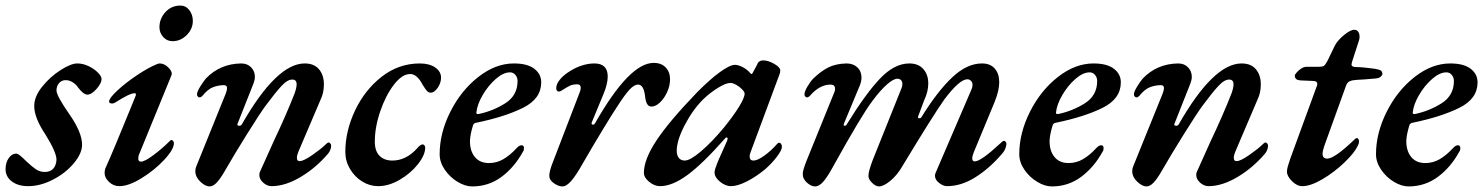

<svg xmlns="http://www.w3.org/2000/svg" viewBox="-46 -655 5330 690"><path d="M-26 -47Q-26 -71 -14.5 -87Q-3 -103 12 -103Q18 -103 28 -94.5Q38 -86 49 -75Q68 -57 82.5 -47Q97 -37 115 -37Q135 -37 145.5 -49Q156 -61 157 -81Q157 -108 117 -172Q77 -232 77 -274Q77 -308 105.5 -343.5Q134 -379 171.5 -403Q209 -427 232 -427Q252 -427 272 -417.5Q292 -408 305.5 -394.5Q319 -381 319 -371Q319 -356 301 -335.5Q283 -315 268 -315Q254 -315 235 -340Q227 -352 215 -359.5Q203 -367 190 -367Q175 -367 166 -356Q157 -345 157 -330Q157 -311 203 -245Q249 -179 249 -135Q249 -104 219.5 -68.5Q190 -33 144.5 -9.5Q99 14 55 14Q19 14 -3.5 -3Q-26 -20 -26 -47Z M330 -33Q330 -45 334 -53Q362 -115 418 -253L442 -312Q444 -320 438 -320Q420 -320 369 -287Q362 -283 358 -283Q346 -283 346 -290Q346 -302 375.5 -329.5Q405 -357 446 -384.5Q487 -412 519 -425Q525 -427 528 -427Q545 -427 560 -411.5Q575 -396 570 -384L455 -103Q451 -96 451 -83Q451 -79 454 -76.5Q457 -74 460 -74Q474 -74 506 -98Q538 -122 565 -149Q568 -152 569 -152Q573 -152 576 -148.5Q579 -145 579 -141Q579 -118 544 -80.5Q509 -43 462.5 -14.5Q416 14 383 14Q362 14 346 -1Q330 -16 330 -33ZM527 -557Q527 -588 548.5 -611.5Q570 -635 602 -635Q622 -635 634.5 -618.5Q647 -602 647 -580Q647 -551 625 -529Q603 -507 574 -507Q554 -507 540.5 -522Q527 -537 527 -557Z M656 -40Q656 -49 659 -56L765 -318Q770 -331 770 -338Q770 -349 759 -349Q740 -349 720.5 -342Q701 -335 681 -310Q676 -305 671 -305Q668 -305 665 -308Q662 -311 662 -316Q662 -325 673 -343Q684 -361 694 -373Q745 -426 821 -427Q843 -427 856.5 -413Q870 -399 870 -379Q870 -368 865 -355L808 -211L807 -208Q807 -203 814 -203Q820 -203 823 -208Q948 -427 1049 -427Q1083 -427 1100.5 -406Q1118 -385 1118 -352Q1118 -322 1107 -299L1026 -109Q1021 -97 1021 -87Q1021 -76 1031 -76Q1045 -76 1076.5 -98Q1108 -120 1121 -133Q1131 -143 1135 -143Q1138 -143 1141 -139.5Q1144 -136 1144 -132Q1144 -117 1134 -104Q1090 -52 1034.5 -19Q979 14 930 14Q914 14 900 1.5Q886 -11 886 -26Q886 -33 888 -37Q928 -126 937 -146Q983 -243 1013 -320Q1020 -340 1020 -352Q1020 -369 1005 -369Q988 -370 966 -346.5Q944 -323 907 -273Q888 -247 842 -173.5Q796 -100 761 -39Q746 -13 733 1Q720 15 707 15Q692 15 674 -2Q656 -19 656 -40Z M1195 -109Q1195 -184 1230 -258Q1265 -332 1326 -379.5Q1387 -427 1463 -427Q1497 -427 1518 -412.5Q1539 -398 1539 -376Q1539 -357 1527 -339.5Q1515 -322 1502 -322Q1494 -322 1488.5 -328Q1483 -334 1473 -350Q1453 -389 1428 -389Q1399 -389 1369.5 -350.5Q1340 -312 1320.5 -255Q1301 -198 1301 -146Q1301 -112 1318 -95Q1335 -78 1364 -78Q1414 -78 1454 -123Q1465 -136 1473 -136Q1477 -136 1479.5 -132.5Q1482 -129 1482 -124Q1482 -98 1456 -65Q1430 -32 1390.5 -9Q1351 14 1313 14Q1283 14 1256 -2.5Q1229 -19 1212 -47.5Q1195 -76 1195 -109Z M1534 -101Q1534 -177 1572.5 -253.5Q1611 -330 1673 -378.5Q1735 -427 1801 -427Q1849 -427 1874 -408Q1899 -389 1899 -359Q1899 -300 1833.5 -267.5Q1768 -235 1666 -214Q1657 -213 1654 -205Q1644 -172 1643 -151Q1642 -114 1660 -91.5Q1678 -69 1711 -69Q1739 -69 1763 -83Q1787 -97 1810 -122Q1820 -133 1828 -133Q1837 -133 1837 -123Q1837 -114 1834 -111Q1803 -54 1756.5 -19.5Q1710 15 1651 15Q1626 15 1598.5 -1.5Q1571 -18 1552.5 -45Q1534 -72 1534 -101ZM1814 -364Q1814 -376 1806.5 -385.5Q1799 -395 1787 -395Q1763 -395 1736 -371.5Q1709 -348 1689 -314Q1669 -280 1666 -251V-249Q1666 -245 1673 -245Q1726 -256 1770 -284Q1814 -312 1814 -364Z M1928 -23Q1928 -39 1940 -70L2038 -325Q2041 -333 2041 -339Q2041 -352 2029 -352Q2012 -352 2001 -346.5Q1990 -341 1973 -330Q1967 -326 1963 -326Q1954 -326 1953 -336Q1952 -352 1966.5 -369.5Q1981 -387 2005 -401Q2024 -413 2046.5 -420Q2069 -427 2090 -427Q2138 -427 2138 -380Q2138 -353 2122 -315L2081 -216Q2080 -215 2080 -212Q2080 -207 2085 -207Q2090 -207 2093 -213Q2216 -429 2303 -429Q2331 -429 2346.5 -412.5Q2362 -396 2362 -370Q2362 -347 2351.5 -324Q2341 -301 2325.5 -286.5Q2310 -272 2295 -272Q2285 -272 2279.5 -281.5Q2274 -291 2272 -311Q2267 -351 2247 -351Q2233 -351 2216 -332.5Q2199 -314 2174 -275Q2157 -250 2118 -185.5Q2079 -121 2048 -67Q2025 -26 2007.5 -5.5Q1990 15 1975 15Q1961 15 1944.5 3.5Q1928 -8 1928 -23Z M2268 -34Q2268 -82 2313 -150Q2358 -218 2457 -321Q2503 -368 2540 -395Q2577 -422 2595 -422Q2605 -422 2618.5 -416Q2632 -410 2644 -399Q2653 -389 2654 -389Q2656 -389 2657 -390Q2658 -391 2660 -395Q2665 -405 2670.5 -414.5Q2676 -424 2676 -426Q2678 -431 2683.5 -434.5Q2689 -438 2696 -438Q2715 -438 2736.5 -425.5Q2758 -413 2758 -402Q2758 -393 2755 -387L2651 -107Q2648 -100 2648 -93Q2648 -78 2662 -78Q2676 -78 2700.5 -95.5Q2725 -113 2747 -138Q2751 -142 2753 -142Q2758 -142 2761 -138Q2764 -134 2764 -127Q2764 -116 2746.5 -92.5Q2729 -69 2704 -47Q2670 -19 2637 -2.5Q2604 14 2581 14Q2561 14 2541.5 -2Q2522 -18 2522 -35Q2522 -45 2528 -58Q2527 -61 2567 -149Q2569 -155 2569 -156Q2569 -160 2566.5 -161Q2564 -162 2561 -159Q2480 -67 2425 -26.5Q2370 14 2326 14Q2306 14 2287 -1.5Q2268 -17 2268 -34ZM2556 -197Q2590 -239 2610 -271.5Q2630 -304 2630 -319Q2630 -327 2612 -342Q2592 -357 2579 -357Q2563 -357 2534.5 -339.5Q2506 -322 2481 -298Q2443 -260 2414.5 -205Q2386 -150 2386 -113Q2386 -97 2393.5 -87.5Q2401 -78 2415 -78Q2434 -78 2473 -111Q2512 -144 2556 -197Z M2839 -32Q2839 -42 2852 -76L2953 -325Q2955 -329 2955 -336Q2955 -351 2939 -351Q2899 -351 2864 -310Q2859 -305 2854 -305Q2851 -305 2848 -308Q2845 -311 2845 -316Q2845 -326 2856 -344.5Q2867 -363 2877 -373Q2904 -399 2930.5 -412.5Q2957 -426 2996 -427Q3020 -427 3035 -413Q3050 -399 3050 -376Q3050 -363 3044 -348L2987 -211L2986 -207Q2986 -203 2990 -203Q2995 -203 2997 -208Q3064 -317 3116 -372Q3168 -427 3222 -427Q3254 -427 3272 -407Q3290 -387 3290 -355Q3290 -326 3275 -294L3254 -238L3253 -234Q3253 -230 3258 -230Q3264 -230 3266 -235Q3323 -327 3376 -377Q3429 -427 3483 -427Q3513 -427 3529 -408.5Q3545 -390 3545 -360Q3545 -330 3529 -290L3454 -109Q3448 -94 3448 -86Q3448 -75 3457 -75Q3479 -75 3548 -139Q3558 -149 3562 -149Q3565 -149 3568 -145.5Q3571 -142 3571 -138Q3569 -116 3553 -100Q3509 -49 3458.5 -17.5Q3408 14 3357 14Q3344 14 3329 2.5Q3314 -9 3314 -24Q3314 -27 3316 -33L3445 -333Q3449 -341 3449 -350Q3449 -359 3443.5 -364.5Q3438 -370 3431 -370Q3403 -371 3348 -298Q3307 -240 3197 -58Q3178 -25 3153.5 -5Q3129 15 3113 15Q3101 15 3087.5 1.5Q3074 -12 3075 -24Q3075 -39 3090 -79L3193 -336Q3197 -345 3197 -353Q3197 -362 3192 -367Q3187 -372 3180 -372Q3166 -373 3142 -352Q3118 -331 3089 -292Q3051 -242 2951 -62Q2929 -21 2913.5 -3Q2898 15 2883 15Q2869 15 2853.5 1Q2838 -13 2839 -32Z M3617 -101Q3617 -177 3655.5 -253.5Q3694 -330 3756 -378.5Q3818 -427 3884 -427Q3932 -427 3957 -408Q3982 -389 3982 -359Q3982 -300 3916.5 -267.5Q3851 -235 3749 -214Q3740 -213 3737 -205Q3727 -172 3726 -151Q3725 -114 3743 -91.5Q3761 -69 3794 -69Q3822 -69 3846 -83Q3870 -97 3893 -122Q3903 -133 3911 -133Q3920 -133 3920 -123Q3920 -114 3917 -111Q3886 -54 3839.5 -19.5Q3793 15 3734 15Q3709 15 3681.5 -1.5Q3654 -18 3635.5 -45Q3617 -72 3617 -101ZM3897 -364Q3897 -376 3889.5 -385.5Q3882 -395 3870 -395Q3846 -395 3819 -371.5Q3792 -348 3772 -314Q3752 -280 3749 -251V-249Q3749 -245 3756 -245Q3809 -256 3853 -284Q3897 -312 3897 -364Z M4023 -40Q4023 -49 4026 -56L4132 -318Q4137 -331 4137 -338Q4137 -349 4126 -349Q4107 -349 4087.5 -342Q4068 -335 4048 -310Q4043 -305 4038 -305Q4035 -305 4032 -308Q4029 -311 4029 -316Q4029 -325 4040 -343Q4051 -361 4061 -373Q4112 -426 4188 -427Q4210 -427 4223.5 -413Q4237 -399 4237 -379Q4237 -368 4232 -355L4175 -211L4174 -208Q4174 -203 4181 -203Q4187 -203 4190 -208Q4315 -427 4416 -427Q4450 -427 4467.5 -406Q4485 -385 4485 -352Q4485 -322 4474 -299L4393 -109Q4388 -97 4388 -87Q4388 -76 4398 -76Q4412 -76 4443.5 -98Q4475 -120 4488 -133Q4498 -143 4502 -143Q4505 -143 4508 -139.5Q4511 -136 4511 -132Q4511 -117 4501 -104Q4457 -52 4401.5 -19Q4346 14 4297 14Q4281 14 4267 1.5Q4253 -11 4253 -26Q4253 -33 4255 -37Q4295 -126 4304 -146Q4350 -243 4380 -320Q4387 -340 4387 -352Q4387 -369 4372 -369Q4355 -370 4333 -346.5Q4311 -323 4274 -273Q4255 -247 4209 -173.5Q4163 -100 4128 -39Q4113 -13 4100 1Q4087 15 4074 15Q4059 15 4041 -2Q4023 -19 4023 -40Z M4579 -38Q4579 -47 4582.5 -58.5Q4586 -70 4591 -85L4685 -342Q4688 -348 4688 -353Q4688 -359 4684 -361.5Q4680 -364 4675 -364L4629 -366Q4615 -367 4611 -372Q4607 -377 4607 -384Q4607 -386 4613.5 -394Q4620 -402 4630 -408.5Q4640 -415 4650 -415H4694Q4707 -415 4712 -418.5Q4717 -422 4725 -437L4751 -491Q4761 -510 4784 -529Q4807 -548 4821 -548Q4830 -548 4835 -541Q4840 -534 4840 -523Q4840 -515 4837 -507L4813 -433L4811 -424Q4811 -414 4827 -414Q4850 -414 4894 -408Q4912 -405 4917 -401Q4922 -397 4922 -389Q4922 -385 4916 -379.5Q4910 -374 4898 -373Q4855 -369 4830 -368Q4813 -367 4804.5 -363Q4796 -359 4792 -349L4713 -130Q4707 -112 4707 -102Q4707 -85 4724 -85Q4750 -85 4821 -153Q4825 -158 4829.5 -158.5Q4834 -159 4835 -156Q4838 -153 4838 -147Q4838 -139 4834 -132Q4822 -106 4785.5 -71Q4749 -36 4706.5 -11Q4664 14 4634 14Q4615 14 4597 -4Q4579 -22 4579 -38Z M4899 -101Q4899 -177 4937.5 -253.5Q4976 -330 5038 -378.5Q5100 -427 5166 -427Q5214 -427 5239 -408Q5264 -389 5264 -359Q5264 -300 5198.5 -267.5Q5133 -235 5031 -214Q5022 -213 5019 -205Q5009 -172 5008 -151Q5007 -114 5025 -91.5Q5043 -69 5076 -69Q5104 -69 5128 -83Q5152 -97 5175 -122Q5185 -133 5193 -133Q5202 -133 5202 -123Q5202 -114 5199 -111Q5168 -54 5121.5 -19.5Q5075 15 5016 15Q4991 15 4963.5 -1.5Q4936 -18 4917.5 -45Q4899 -72 4899 -101ZM5179 -364Q5179 -376 5171.5 -385.5Q5164 -395 5152 -395Q5128 -395 5101 -371.5Q5074 -348 5054 -314Q5034 -280 5031 -251V-249Q5031 -245 5038 -245Q5091 -256 5135 -284Q5179 -312 5179 -364Z"/></svg>

Font: EB Garamond SemiBold
Style: Italic
Weight: 600
Italic angle: -17.2°
Designer: Georg Duffner and Octavio Pardo
Foundry: Georg Duffner
Version: Version 1.000